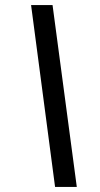

<svg xmlns="http://www.w3.org/2000/svg" viewBox="-20 -737 397 760"><path d="M198 3 103 -717H188L284 3Z"/></svg>

Font: Noto Sans Condensed Medium
Style: Italic
Weight: 500
Width: 3
Italic angle: -12°
Designer: Monotype Design Team
Foundry: Monotype Imaging Inc.
Version: Version 2.013; ttfautohint (v1.8.4.7-5d5b)